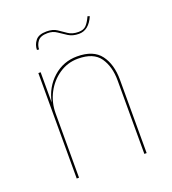

<svg xmlns="http://www.w3.org/2000/svg" viewBox="-116 -698 706 787"><g transform="rotate(-20 237.5 -305.0)"><path d="M112 -551Q112 -573 126 -591Q140 -609 174 -609Q202 -609 219 -597.5Q236 -586 253.5 -574Q271 -562 298 -562Q320 -562 331.5 -574Q343 -586 354 -610L363 -607Q340 -554 297 -554Q270 -554 251 -566Q232 -578 215.5 -589.5Q199 -601 176 -601Q145 -601 133 -585Q121 -569 121 -550ZM95 -460V-328Q108 -391 152.5 -430.5Q197 -470 257 -470Q328 -470 359 -428.5Q390 -387 390 -320V0H380V-320Q380 -381 352.5 -420.5Q325 -460 257 -460Q212 -460 175 -435Q138 -410 116.5 -369Q95 -328 95 -280V0H85V-460Z"/></g></svg>

Font: Jost* Hairline
Style: Regular
Weight: 100
Version: Version 3.7